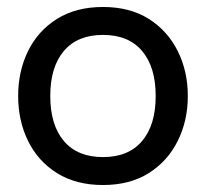

<svg xmlns="http://www.w3.org/2000/svg" viewBox="-20 -520 590 550"><path d="M275 10Q198 10 143.5 -24Q89 -58 60.5 -116Q32 -174 32 -245Q32 -316 60.5 -374Q89 -432 143.5 -466Q198 -500 275 -500Q352 -500 406 -466Q460 -432 489 -374Q518 -316 518 -245Q518 -174 489 -116Q460 -58 406 -24Q352 10 275 10ZM275 -70Q348 -70 387 -116Q426 -162 426 -245Q426 -328 387 -374Q348 -420 275 -420Q202 -420 163 -374Q124 -328 124 -245Q124 -162 163 -116Q202 -70 275 -70Z"/></svg>

Font: Cabin VF Beta
Style: Regular
Weight: 400
Designer: Pablo Impallari
Foundry: Pablo Impallari. http://www.impallari.com Igino Marini. http://www.ikern.com
Version: Version 2.200